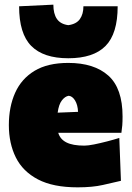

<svg xmlns="http://www.w3.org/2000/svg" viewBox="-20 -788 566 824"><path d="M313 16Q208 16 143 -18Q78 -52 48 -112.2Q18 -172.5 18 -251Q18 -329.5 45 -389.8Q72 -450 128.2 -484Q184.5 -518 273 -518Q384 -518 445 -463.5Q506 -409 506 -288Q506 -266.5 504.8 -250.2Q503.5 -234 501 -218H230Q238 -190.5 265 -176.8Q292 -163 342 -163Q357.5 -163 383.8 -168.2Q410 -173.5 439 -181Q468 -188.5 492 -196L499 -12Q466 -4.5 421.5 5.8Q377 16 313 16ZM275 -377Q259 -374.5 245.5 -357Q232 -339.5 227.5 -304.5L315 -308Q313.5 -338.5 302 -357Q290.5 -375.5 275 -377ZM273 -538Q166.5 -538 114.2 -590.8Q62 -643.5 62 -761L209 -768Q209 -729 224.2 -706.8Q239.5 -684.5 273 -680Q307.5 -684.5 322.8 -706Q338 -727.5 338 -761H485Q485 -643.5 433 -590.8Q381 -538 273 -538Z"/></svg>

Font: Commissioner Flair Black
Style: Regular
Weight: 900
Designer: Kostas Bartsokas
Foundry: Kostas Bartsokas
Version: Version 1.000; ttfautohint (v1.8.3)